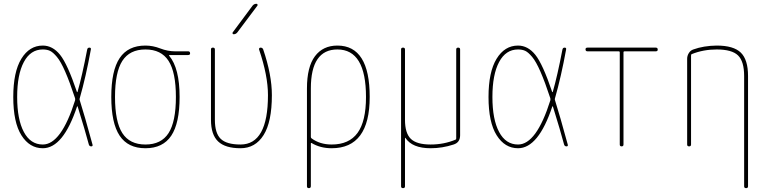

<svg xmlns="http://www.w3.org/2000/svg" viewBox="-20 -770 4040 1010"><path d="M205.1 -509.8Q140.6 -509.8 105.5 -443.8Q70.3 -377.9 70.3 -259.8Q70.3 -141.6 105.5 -75.7Q140.6 -9.8 205.1 -9.8Q301.8 -9.8 375 -242.2Q376 -248 375 -252.9Q346.7 -338.9 323.2 -392.6Q299.8 -446.3 279.3 -470.7Q258.8 -495.1 243.2 -502.4Q227.5 -509.8 205.1 -509.8ZM205.1 9.8Q135.7 9.8 92.8 -58.1Q49.8 -126 49.8 -259.8Q49.8 -391.6 92.3 -460.9Q134.8 -530.3 205.1 -530.3Q256.8 -530.3 295.9 -481.9Q335 -433.6 384.8 -286.1Q384.8 -285.2 386.2 -285.2Q387.7 -285.2 387.7 -286.1Q412.1 -371.1 438.5 -508.8Q440.4 -519.5 450.2 -519.5Q460 -519.5 458 -509.8Q431.6 -365.2 399.4 -252.9Q397.5 -248 399.4 -243.2Q424.8 -163.1 466.8 -8.8Q468.8 0 460 0Q450.2 0 447.3 -9.8Q428.7 -80.1 388.7 -209Q387.7 -210.9 385.7 -210.9Q312.5 9.8 205.1 9.8Z M866.7 -449.7Q828.1 -509.8 745.1 -509.8Q662.1 -509.8 623.5 -449.7Q585 -389.6 585 -259.8Q585 -129.9 623.5 -69.8Q662.1 -9.8 745.1 -9.8Q828.1 -9.8 866.7 -69.8Q905.3 -129.9 905.3 -259.8Q905.3 -389.6 866.7 -449.7ZM745.1 -530.3Q784.2 -530.3 823.2 -515.1Q862.3 -500 900.4 -500H969.7Q979.5 -500 980 -490.2Q980.5 -480.5 969.7 -480.5H870.1Q869.1 -480.5 869.1 -479Q869.1 -477.5 869.6 -477.5Q870.1 -477.5 870.1 -476.6Q924.8 -411.1 924.8 -259.8Q924.8 -122.1 880.9 -56.2Q836.9 9.8 745.1 9.8Q653.3 9.8 609.4 -56.2Q565.4 -122.1 565.4 -260.3Q565.4 -398.4 609.4 -464.4Q653.3 -530.3 745.1 -530.3Z M1245.1 9.8Q1165 9.8 1127.4 -25.9Q1089.8 -61.5 1089.8 -139.6V-509.8Q1089.8 -519.5 1100.1 -519.5Q1110.4 -519.5 1110.4 -509.8V-139.6Q1110.4 -69.3 1141.1 -39.6Q1171.9 -9.8 1245.1 -9.8Q1389.6 -9.8 1389.6 -269.5Q1389.6 -372.1 1342.8 -509.8Q1341.8 -513.7 1344.2 -516.6Q1346.7 -519.5 1350.6 -519.5Q1360.4 -519.5 1364.3 -510.7Q1410.2 -376 1410.2 -269.5Q1410.2 -128.9 1366.7 -59.6Q1323.2 9.8 1245.1 9.8ZM1209 -589.8Q1205.1 -589.8 1203.6 -593.3Q1202.1 -596.7 1204.1 -599.6L1308.6 -740.2Q1316.4 -750 1329.1 -750Q1333 -750 1334.5 -746.6Q1335.9 -743.2 1334 -740.2L1228.5 -599.6Q1220.7 -589.8 1209 -589.8Z M1615.2 -304.7V-49.8Q1615.2 -44.9 1619.1 -42Q1663.1 -9.8 1724.6 -9.8Q1816.4 -9.8 1860.8 -70.8Q1905.3 -131.8 1905.3 -259.8Q1905.3 -509.8 1754.9 -509.8Q1615.2 -509.8 1615.2 -304.7ZM1594.7 210V-304.7Q1594.7 -418 1636.7 -474.1Q1678.7 -530.3 1754.9 -530.3Q1924.8 -530.3 1924.8 -260.3Q1924.8 9.8 1724.6 9.8Q1665 9.8 1619.1 -17.6Q1615.2 -19.5 1615.2 -15.6V209Q1615.2 219.7 1605 219.7Q1594.7 219.7 1594.7 210Z M2089.8 210V-509.8Q2089.8 -519.5 2100.1 -519.5Q2110.4 -519.5 2110.4 -509.8V-139.6Q2110.4 -69.3 2141.1 -39.6Q2171.9 -9.8 2245.1 -9.8Q2315.4 -9.8 2376 -35.2Q2379.9 -36.1 2379.9 -42V-509.8Q2379.9 -519.5 2390.1 -519.5Q2400.4 -519.5 2400.4 -509.8V-58.6Q2400.4 -20.5 2366.2 -9.8Q2306.6 9.8 2245.1 9.8Q2148.4 9.8 2112.3 -44.9Q2111.3 -45.9 2110.8 -44.9Q2110.4 -43.9 2110.4 -43V210Q2110.4 219.7 2100.1 219.7Q2089.8 219.7 2089.8 210Z M2705.1 -509.8Q2640.6 -509.8 2605.5 -443.8Q2570.3 -377.9 2570.3 -259.8Q2570.3 -141.6 2605.5 -75.7Q2640.6 -9.8 2705.1 -9.8Q2801.8 -9.8 2875 -242.2Q2876 -248 2875 -252.9Q2846.7 -338.9 2823.2 -392.6Q2799.8 -446.3 2779.3 -470.7Q2758.8 -495.1 2743.2 -502.4Q2727.5 -509.8 2705.1 -509.8ZM2705.1 9.8Q2635.7 9.8 2592.8 -58.1Q2549.8 -126 2549.8 -259.8Q2549.8 -391.6 2592.3 -460.9Q2634.8 -530.3 2705.1 -530.3Q2756.8 -530.3 2795.9 -481.9Q2835 -433.6 2884.8 -286.1Q2884.8 -285.2 2886.2 -285.2Q2887.7 -285.2 2887.7 -286.1Q2912.1 -371.1 2938.5 -508.8Q2940.4 -519.5 2950.2 -519.5Q2960 -519.5 2958 -509.8Q2931.6 -365.2 2899.4 -252.9Q2897.5 -248 2899.4 -243.2Q2924.8 -163.1 2966.8 -8.8Q2968.8 0 2960 0Q2950.2 0 2947.3 -9.8Q2928.7 -80.1 2888.7 -209Q2887.7 -210.9 2885.7 -210.9Q2812.5 9.8 2705.1 9.8Z M3070.3 -500Q3060.5 -500 3060.1 -509.8Q3059.6 -519.5 3070.3 -519.5H3429.7Q3439.5 -519.5 3439.9 -509.8Q3440.4 -500 3429.7 -500H3264.6Q3259.8 -500 3259.8 -495.1V-9.8Q3259.8 0 3250 0Q3240.2 0 3240.2 -9.8V-495.1Q3240.2 -500 3235.4 -500Z M3594.7 -9.8V-460.9Q3594.7 -476.6 3603.5 -490.7Q3612.3 -504.9 3627 -509.8Q3680.7 -529.3 3750 -530.3Q3838.9 -530.3 3877 -493.2Q3915 -456.1 3915 -370.1V210Q3915 219.7 3904.8 219.7Q3894.5 219.7 3894.5 210V-370.1Q3894.5 -447.3 3862.3 -478.5Q3830.1 -509.8 3750 -509.8Q3679.7 -509.8 3619.1 -485.4Q3615.2 -484.4 3615.2 -477.5V-9.8Q3615.2 0 3605 0Q3594.7 0 3594.7 -9.8Z"/></svg>

Font: Rounded Mgen+ 1mn thin
Style: Regular
Weight: 100
Designer: [Source Han Sans]
Ryoko NISHIZUKA  (kana & ideographs); Paul D. Hunt (Latin, Greek & Cyrillic); Wenlong ZHANG  (bopomofo
Version: Version 1.059.20150602